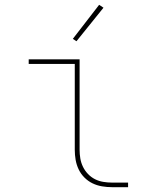

<svg xmlns="http://www.w3.org/2000/svg" viewBox="-20 -776 640 796"><path d="M444 0Q424 0 403 -3.5Q382 -7 363.5 -16Q345 -25 330 -40Q315 -55 306 -74Q297 -93 293.5 -113.5Q290 -134 290 -155V-511H99V-530H310V-155Q310 -137 313 -119Q316 -101 324 -84.5Q332 -68 345 -54.5Q358 -41 374 -33Q390 -25 408 -22Q426 -19 444 -19H511V0ZM297 -605 282 -615 391 -756 409 -744Z"/></svg>

Font: Iosevka Curly Slab ThEx
Style: Regular
Weight: 100
Width: 7
Monospace: yes
Designer: Belleve Invis
Foundry: Belleve Invis
Version: Version 11.1.0; ttfautohint (v1.8.3)